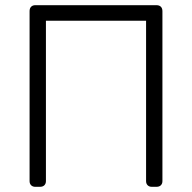

<svg xmlns="http://www.w3.org/2000/svg" viewBox="-20 -720 740 740"><path d="M116 0Q106 0 100 -6Q94 -12 94 -22V-677Q94 -688 100 -694Q106 -700 116 -700H583Q594 -700 600 -694Q606 -688 606 -677V-22Q606 -12 600 -6Q594 0 583 0H565Q555 0 549 -6Q543 -12 543 -22V-640H157V-22Q157 -12 151 -6Q145 0 134 0Z"/></svg>

Font: Rubik Light Light
Style: Regular
Weight: 300
Version: Version 2.101